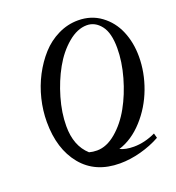

<svg xmlns="http://www.w3.org/2000/svg" viewBox="-135 -784 886 965"><g transform="rotate(-20 308.0 -302.0)"><path d="M343.8 71.8Q212.9 71.8 140.4 -16.4Q67.9 -104.5 67.9 -249.5Q67.9 -310.1 82.8 -371.3Q97.7 -432.6 126.2 -487.1Q154.8 -541.5 193.1 -584Q231.4 -626.5 282.5 -651.4Q333.5 -676.3 389.2 -676.3Q459 -676.3 511.2 -637.9Q563.5 -599.6 589.6 -537.8Q615.7 -476.1 615.7 -400.9Q615.7 -316.4 584.5 -232.7Q553.2 -148.9 494.6 -84.5Q436 -20 364.3 2.4Q393.6 16.6 437.5 16.6Q495.1 16.6 554.2 -11.2L561 14.2Q512.7 41 455.3 56.4Q397.9 71.8 343.8 71.8ZM152.8 -196.8Q152.3 -90.8 215.3 -34.2Q234.4 -28.8 257.3 -28.8Q308.6 -28.8 359.1 -71.5Q409.7 -114.3 446 -179.7Q482.4 -245.1 505.1 -325.4Q527.8 -405.8 527.8 -478.5Q527.8 -560.1 497.1 -599.1Q466.3 -638.2 422.4 -638.2Q371.6 -638.2 321 -595.7Q270.5 -553.2 234.4 -488.5Q198.2 -423.8 175.5 -345.5Q152.8 -267.1 152.8 -196.8Z"/></g></svg>

Font: Elstob 10pt Medium
Style: Italic
Weight: 500
Italic angle: -20°
Designer: Peter S. Baker
Version: Version 1.015